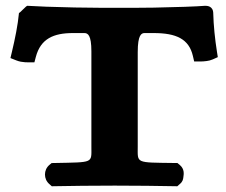

<svg xmlns="http://www.w3.org/2000/svg" viewBox="-20 -640 780 662"><path d="M454.9 -460.3C454.9 -519.9 467.6 -526 478.4 -526H509.7C587.8 -526 631.4 -505.6 645 -447.3L649.5 -428H669.3C676.3 -428 684.4 -428.3 692.8 -429.6C699.5 -430.5 706.3 -432 713.5 -435.2L731 -443L728 -461.9C721.2 -504.8 716.3 -552.5 715.3 -593.3C715.3 -620.3 692.8 -620 687.3 -620H686.2L685.1 -619.9C661.7 -617.8 585.9 -615 510.3 -613.7C483.6 -613.3 457.6 -613 434.8 -613H338.7C309.6 -613 273.7 -613.5 237.4 -614.2C167.7 -615.6 100 -618.1 76.3 -619.9L75.3 -620H74.3C70 -620 48.7 -595 45.4 -595.3C41.6 -554.4 31.9 -506.2 21 -460.8L16 -439.8L36.1 -431.8C41.4 -429.7 46.7 -428.2 51.9 -427.2C61.4 -425.4 70.7 -425 79.3 -425H98.6L103.5 -443.6C120.1 -506.7 165 -526 231.4 -526H270.5C283 -526 295.1 -519.3 295.1 -463V-134.6C295.1 -76.6 304.2 -80.8 169.2 -78L158 -77.8L150.2 -71.3C130 -54.3 130 -22.3 150.2 -5.3L158.6 2.2L170.5 2C225.1 1 295.6 0 375.6 0C455.1 0 523.7 1 579.5 2L591.4 2.2L599.8 -5.3C610.6 -14.1 611.3 -22.5 612.2 -28.8C613.7 -39.7 616.8 -56.9 599.8 -71.3L591.8 -77.9L580.5 -78C446 -79.8 454.9 -76.4 454.9 -134.6Z"/></svg>

Font: Linux Libertine Mono O 
Style: Mono Bold
Weight: 400
Designer: Philipp H. Poll
Foundry: Philipp H. Poll
Version: Version 5.1.7